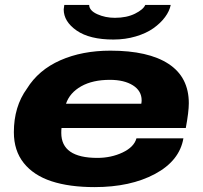

<svg xmlns="http://www.w3.org/2000/svg" viewBox="-20 -745 820 777"><path d="M439 -585Q342.8 -585 290.3 -621.3Q237.8 -657.7 237.8 -707Q237.8 -710.4 240.2 -725.1H340.8Q341.3 -702.1 373.8 -687.5Q406.2 -672.9 444.8 -672.9Q492.7 -672.9 526.4 -689.7Q560.1 -706.5 567.9 -725.1H670.9Q666 -700.2 647.9 -675.8Q629.9 -651.4 601.1 -630.9Q572.3 -610.4 529.8 -597.7Q487.3 -585 439 -585ZM362.8 12.2Q260.7 12.2 188.5 -11.5Q116.2 -35.2 76.2 -85.2Q36.1 -135.3 36.1 -210Q36.1 -313.5 88.9 -386.2Q135.7 -461.9 224.1 -501Q312.5 -540 426.8 -540Q580.6 -540 662.4 -486.3Q744.1 -432.6 744.1 -327.1Q744.1 -292.5 731.9 -227.1H229Q228 -220.2 228 -207Q228 -106 374 -106Q429.7 -106 476.1 -127.9Q522.5 -149.9 532.2 -185.1H722.2Q706.5 -94.2 607.2 -41Q507.8 12.2 362.8 12.2ZM247.1 -325.2H551.8Q553.2 -332.5 553.2 -338.9Q553.2 -377.4 517.8 -399.7Q482.4 -421.9 424.8 -421.9Q355 -421.9 308.6 -395.8Q262.2 -369.6 247.1 -325.2Z"/></svg>

Font: Archivo Expanded ExtraBold
Style: Italic
Weight: 800
Width: 7
Italic angle: -10°
Designer: Hector Gatti
Foundry: Omnibus-Type
Version: Version 2.001